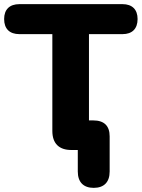

<svg xmlns="http://www.w3.org/2000/svg" viewBox="-33 -725 685 928"><path d="M420 183C470 183 497 155 497 104V-66C497 -117 470 -143 418 -143H397V-560H559C606 -560 632 -586 632 -633C632 -679 606 -705 559 -705H61C13 -705 -13 -679 -13 -633C-13 -586 13 -560 61 -560H220V-92C220 -32 252 0 312 0H343V104C343 155 370 183 420 183Z"/></svg>

Font: SN Pro Heavy
Style: Regular
Weight: 800
Designer: Tobias Whetton
Foundry: Supernotes
Version: Version 1.001;Glyphs 3.2 (3249)